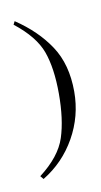

<svg xmlns="http://www.w3.org/2000/svg" viewBox="-77 -174 182 347"><g transform="rotate(-10 14.5 0.0)"><path d="M-26 -145Q13 -119 35.5 -85Q58 -51 58 -1Q58 44 36 83Q14 122 -24 145L-29 139Q9 110 19.5 77.5Q30 45 30 -2Q30 -49 19 -79.5Q8 -110 -29 -139Z"/></g></svg>

Font: Bravura Text
Style: Regular
Weight: 400
Designer: Daniel Spreadbury et al.
Foundry: Steinberg Media Technologies GmbH
Version: Version 1.38